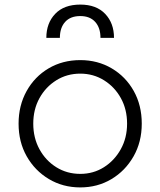

<svg xmlns="http://www.w3.org/2000/svg" viewBox="-20 -805 699 837"><path d="M330 12Q254 12 193 -24.5Q132 -61 96.5 -123.5Q61 -186 61 -266Q61 -345 96 -408Q131 -471 192 -507Q253 -543 330 -543Q406 -543 467 -507Q528 -471 563 -408.5Q598 -346 598 -266Q598 -186 562 -123Q526 -60 465.5 -24Q405 12 330 12ZM330 -47Q387 -47 433 -76Q479 -105 506.5 -154.5Q534 -204 534 -266Q534 -328 507 -377Q480 -426 433.5 -455Q387 -484 330 -484Q272 -484 225.5 -455Q179 -426 152 -377Q125 -328 125 -266Q125 -204 152 -154.5Q179 -105 225.5 -76Q272 -47 330 -47ZM182 -640Q182 -704 220.5 -744.5Q259 -785 330 -785Q400 -785 438.5 -744.5Q477 -704 477 -640H418Q418 -684 395 -709.5Q372 -735 330 -735Q287 -735 264 -709.5Q241 -684 241 -640Z"/></svg>

Font: Plus Jakarta Sans Light
Style: Regular
Weight: 300
Designer: Gumpita Rahayu
Foundry: Tokotype
Version: Version 2.006; ttfautohint (v1.8.4.7-5d5b)